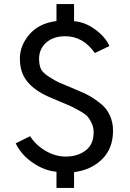

<svg xmlns="http://www.w3.org/2000/svg" viewBox="-20 -843 633 938"><path d="M56.6 -142.6 127 -177.7Q156.2 -132.8 203.6 -105.5Q251 -78.1 300.8 -78.1Q359.4 -78.1 398.4 -107.9Q437.5 -137.7 437.5 -196.3Q437.5 -219.7 428.7 -239.3Q419.9 -258.8 409.7 -271.5Q399.4 -284.2 373.5 -298.8Q347.7 -313.5 331.5 -321.3Q315.4 -329.1 276.4 -345.2Q237.3 -361.3 217.8 -370.1Q146.5 -402.3 111.8 -446.3Q77.1 -490.2 77.1 -556.6Q77.1 -621.1 124 -675.3Q170.9 -729.5 255.9 -740.2V-823.2H341.8V-739.3Q396.5 -735.4 446.3 -698.2Q496.1 -661.1 514.6 -618.2L443.4 -584Q385.7 -666 298.8 -666Q240.2 -666 205.6 -634.8Q170.9 -603.5 170.9 -555.7Q170.9 -527.3 179.2 -507.8Q187.5 -488.3 218.8 -468.3Q250 -448.2 264.2 -441.9Q278.3 -435.5 335 -412.1Q349.6 -405.3 357.4 -402.3Q394.5 -387.7 421.4 -372.1Q448.2 -356.4 475.6 -333.5Q502.9 -310.5 517.6 -277.3Q532.2 -244.1 532.2 -204.1Q532.2 -118.2 479 -65.4Q425.8 -12.7 341.8 -2V75.2H255.9V-3.9Q198.2 -8.8 141.6 -46.9Q85 -85 56.6 -142.6Z"/></svg>

Font: Gothic A1 Medium
Style: Regular
Weight: 500
Designer: HanYang I&C Co.,Ltd.
Foundry: HanYang I&C Co.,Ltd.
Version: Version 2.50